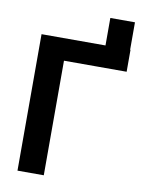

<svg xmlns="http://www.w3.org/2000/svg" viewBox="-95 -941 771 1008"><g transform="rotate(10 291.0 -437.0)"><path d="M410.2 -612.8V-874H541.5V-612.8ZM543.5 -727.5V-610.8H209.5V0H69.3V-727.5Z"/></g></svg>

Font: Inter Cardless
Style: Bold
Weight: 700
Designer: Rasmus Andersson
Foundry: rsms
Version: Version 4.001;git-9221beed3